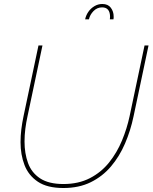

<svg xmlns="http://www.w3.org/2000/svg" viewBox="-20 -938 765 963"><path d="M298 5Q217 5 170 -26.5Q123 -58 103 -110Q83 -162 83 -225Q83 -257 87 -289.5Q91 -322 98 -355L173 -710H193L118 -355Q111 -323 107 -291.5Q103 -260 103 -228Q103 -169 120.5 -120.5Q138 -72 181 -43.5Q224 -15 298 -15Q374 -15 431 -44.5Q488 -74 527.5 -123.5Q567 -173 592 -233.5Q617 -294 630 -355L705 -710H725L650 -355Q635 -283 607 -218Q579 -153 536.5 -103Q494 -53 435 -24Q376 5 298 5ZM407 -841Q411 -861 423 -878.5Q435 -896 453.5 -907Q472 -918 493 -918Q522 -918 536 -899Q550 -880 550 -856Q550 -852 550 -848.5Q550 -845 549 -841H531Q531 -844 531.5 -847Q532 -850 532 -853Q532 -901 492 -901Q467 -901 449 -882.5Q431 -864 426 -841Z"/></svg>

Font: Raleway Thin
Style: Italic
Weight: 100
Italic angle: -12°
Designer: Matt McInerney, Pablo Impallari, Rodrigo Fuenzalida
Foundry: Matt McInerney, Pablo Impallari, Rodrigo Fuenzalida
Version: Version 4.026